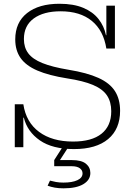

<svg xmlns="http://www.w3.org/2000/svg" viewBox="-20 -782 704 1020"><path d="M373 10Q258.5 10 191.8 -36.2Q125 -82.5 106.5 -157H95.5L104 -228Q118.5 -132.5 187.8 -81.2Q257 -30 368 -30Q467.5 -30 519.2 -71.5Q571 -113 571 -191Q571 -241 548.2 -275Q525.5 -309 474 -330.8Q422.5 -352.5 337 -365.5Q239.5 -381 178.5 -407.2Q117.5 -433.5 89.2 -474Q61 -514.5 61 -572.5Q61 -663 123.8 -712.5Q186.5 -762 296 -762Q370.5 -762 422 -740.5Q473.5 -719 503.2 -681.2Q533 -643.5 543 -595H554.5L545 -524Q530 -620 467.8 -671Q405.5 -722 302 -722Q211.5 -722 159.2 -683.8Q107 -645.5 107 -574.5Q107 -530 130 -499Q153 -468 205 -447Q257 -426 344 -411.5Q442.5 -395.5 502.8 -368.2Q563 -341 590.5 -298.2Q618 -255.5 618 -193.5Q618 -96.5 554.5 -43.2Q491 10 373 10ZM58.5 0V-228H104V0ZM545 -524V-752H590.5V-524ZM245.5 177.5Q259.5 181.5 277.5 184.8Q295.5 188 317 188Q364 188 391.2 175.2Q418.5 162.5 418.5 139Q418.5 122.5 404 111.8Q389.5 101 360.5 101H268V68.5H362.5Q413 68.5 436.5 87.8Q460 107 460 137Q460 174 423 196.2Q386 218.5 317.5 218.5Q292.5 218.5 271.2 214.8Q250 211 233 204.5ZM315 -5H346L298.5 68.5H268Z"/></svg>

Font: Hepta Slab Light
Style: Regular
Weight: 300
Designer: Michael LaGattuta
Foundry: Michael LaGattuta
Version: Version 1.102